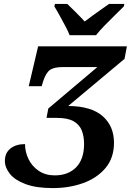

<svg xmlns="http://www.w3.org/2000/svg" viewBox="-20 -951 669 982"><path d="M250 11Q165 11 110.5 -9.5Q56 -30 30.5 -62Q5 -94 5 -128Q5 -169 33.5 -191.5Q62 -214 108 -214Q108 -174 126 -137Q144 -100 178.5 -77Q213 -54 260 -54Q329 -54 369.5 -95.5Q410 -137 410 -215Q410 -253 398.5 -283Q387 -313 357 -330.5Q327 -348 272 -348H218L227 -396L478 -608H302Q257 -608 236.5 -594Q216 -580 202 -539L193 -510H127L175 -714H629L617 -650L329 -409Q447 -408 505 -357Q563 -306 563 -221Q563 -143 519.5 -91.5Q476 -40 405 -14.5Q334 11 250 11ZM336 -771Q328 -792 313.5 -819Q299 -846 284.5 -872.5Q270 -899 258 -918L261 -931H324Q341 -915 368 -888Q395 -861 413 -841Q431 -855 454 -871.5Q477 -888 499.5 -904Q522 -920 538 -931H616L613 -918Q594 -899 568 -873.5Q542 -848 516 -821.5Q490 -795 471 -771Z"/></svg>

Font: Noto Serif
Style: Bold Italic
Weight: 700
Italic angle: -12°
Designer: Monotype Design Team
Foundry: Monotype Imaging Inc.
Version: Version 2.013